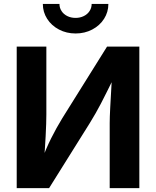

<svg xmlns="http://www.w3.org/2000/svg" viewBox="-20 -967 802 987"><path d="M543.9 0V-334.5Q543.9 -361.8 546.6 -413.8Q549.3 -465.8 552.7 -523.4L556.2 -587.4H575.2Q522.9 -481 498 -433.1Q473.1 -385.3 441.4 -334L232.4 0H65.9V-727.5H218.3V-378.4Q218.3 -335.9 214.6 -266.1Q210.9 -196.3 205.6 -132.8H190.4Q216.3 -202.6 242.9 -255.9Q269.5 -309.1 300.3 -359.4L530.3 -727.5H696.3V0ZM200.2 -946.8H285.6Q285.6 -926.8 296.4 -910.2Q307.1 -893.6 326.1 -884.3Q345 -875 368.7 -875Q391.6 -875 410.6 -884.3Q429.7 -893.6 440.4 -910.2Q451.2 -926.8 451.2 -946.8H537.1Q537.1 -905 514.9 -870.2Q492.7 -835.4 454.1 -815.2Q415.5 -794.9 368.7 -794.9Q321.8 -794.9 283.2 -815.2Q244.6 -835.4 222.4 -870.2Q200.2 -905 200.2 -946.8Z"/></svg>

Font: Inter RS Variable
Style: Regular
Weight: 400
Designer: Rasmus Andersson (customised by Maria Ramos and Noel Pretorius)
Foundry: rsms
Version: Version 3.001;Glyphs 3.2.3 (3260)